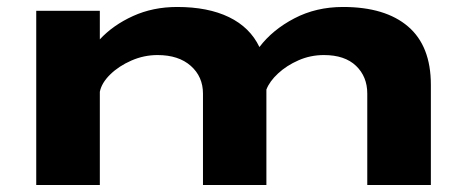

<svg xmlns="http://www.w3.org/2000/svg" viewBox="-20 -531 1340 551"><path d="M84 0V-500H266.5V-418Q304.5 -459 361.8 -485Q419 -511 488.5 -511Q577 -511 637.2 -481.8Q697.5 -452.5 724.5 -396Q762 -445.5 824.5 -478.2Q887 -511 964.5 -511Q1085.5 -511 1151 -455Q1216.5 -399 1216.5 -287.5V0H1034V-262.5Q1034 -311 1001.8 -342Q969.5 -373 909.5 -373Q871 -373 836.8 -358Q802.5 -343 778 -320.2Q753.5 -297.5 744.5 -274V0H562.5V-262.5Q562.5 -311 527.5 -342Q492.5 -373 432 -373Q393 -373 357 -357.2Q321 -341.5 296.2 -317.2Q271.5 -293 266.5 -267.5V0Z"/></svg>

Font: Trispace Expanded
Style: Bold
Weight: 700
Width: 7
Designer: Tyler Finck
Foundry: Etcetera Type Company
Version: Version 1.210; ttfautohint (v1.8.3)